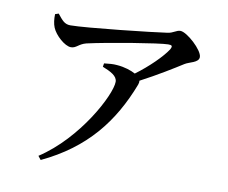

<svg xmlns="http://www.w3.org/2000/svg" viewBox="-83 -832 1166 984"><g transform="rotate(10 500.0 -340.0)"><path d="M419 -478C461 -461 497 -444 497 -413C497 -346 368 -98 173 29L188 48C413 -58 535 -216 613 -419C616 -427 617 -434 616 -440C702 -485 784 -536 828 -564C851 -579 900 -583 900 -613C900 -649 813 -728 779 -728C758 -728 745 -711 715 -707C650 -697 298 -658 218 -658C187 -658 174 -676 149 -707L131 -701C130 -676 133 -651 141 -632C156 -595 208 -548 240 -548C268 -548 276 -571 315 -581C420 -605 685 -649 729 -649C749 -649 754 -645 743 -625C717 -585 654 -522 586 -472C564 -484 530 -496 489 -499C468 -501 448 -499 422 -496Z"/></g></svg>

Font: Noto Serif SC SemiBold
Style: Regular
Weight: 600
Designer: Ryoko NISHIZUKA 西塚涼子 (kana & ideographs); Frank Grießhammer (Latin, Greek & Cyrillic); Wenlong ZHANG 张文龙 (bopomofo); San
Foundry: Adobe
Version: Version 2.001;hotconv 1.1.0;makeotfexe 2.6.0